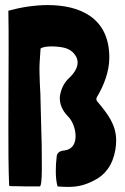

<svg xmlns="http://www.w3.org/2000/svg" viewBox="-20 -735 492 757"><path d="M136 0C142 1 145 -24 145 -72C145 -148 144 -195 143 -214L140 -331C140 -350 139 -375 137 -407C136 -439 135 -465 136 -484C137 -504 139 -524 140 -544C150 -550 166 -552 183 -552C201 -552 219 -550 232 -547C253 -542 270 -531 281 -510C284 -504 286 -496 286 -489C286 -471 277 -450 251 -426C233 -409 221 -386 216 -355C214 -326 225 -300 248 -276C265 -260 278 -228 278 -198C278 -171 267 -147 236 -142C218 -141 207 -134 204 -122C201 -99 200 -79 200 -61C200 -37 202 -17 207 0C222 1 234 2 246 2C290 2 316 -6 350 -23C393 -44 424 -82 435 -145C437 -158 438 -170 438 -181C438 -245 403 -287 367 -331C362 -336 360 -340 360 -344C360 -346 360 -349 362 -352C389 -397 411 -452 411 -508C411 -666 294 -715 168 -715C116 -715 61 -706 14 -693L13 -692C14 -640 14 -589 14 -538C14 -436 13 -335 13 -233C13 -157 13 -80 16 -3C20 -1 24 -1 29 -1C32 -1 35 -1 38 -1C62 0 95 0 136 0Z"/></svg>

Font: HEYCLAY
Style: Regular
Weight: 400
Designer: Marcelo Magalhaes
Foundry: Marcelo Magalhães
Version: Version 1.300;hotconv 1.0.109;makeotfexe 2.5.65596